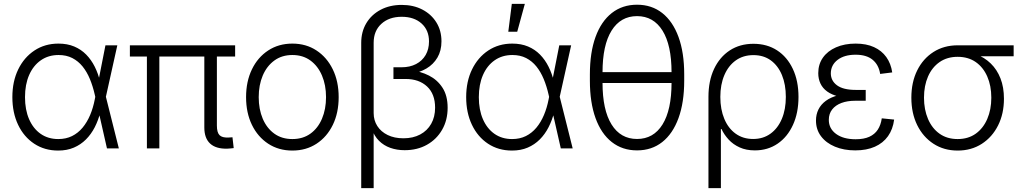

<svg xmlns="http://www.w3.org/2000/svg" viewBox="-20 -762 5246 986"><path d="M278.8 11.2Q209 11.2 155.8 -23.9Q102.5 -59.1 73 -121.1Q43.5 -183.1 43.5 -263.2Q43.5 -343.8 73.5 -405.5Q103.5 -467.3 157 -502.7Q210.4 -538.1 280.3 -538.1Q325.7 -538.1 361.1 -523.2Q396.5 -508.3 422.6 -481.7Q448.7 -455.1 466.6 -419.4Q484.4 -383.8 494.1 -342.3H516.6L523.4 -266.6L590.3 0H529.3L466.8 -275.4Q457 -318.8 441.7 -356Q426.3 -393.1 404.1 -420.7Q381.8 -448.2 351.3 -463.9Q320.8 -479.5 280.8 -479.5Q228.5 -479.5 189.7 -452.4Q150.9 -425.3 129.6 -376.7Q108.4 -328.1 108.4 -263.2Q108.4 -198.2 129.4 -149.9Q150.4 -101.6 188.7 -74.7Q227.1 -47.9 279.3 -47.9Q318.8 -47.9 349.9 -63.2Q380.9 -78.6 404.1 -106.4Q427.2 -134.3 442.9 -171.4Q458.5 -208.5 466.8 -252L521.5 -529.3H582.5L523.4 -263.2L516.6 -186.5H495.6Q484.9 -144.5 466.6 -108.6Q448.2 -72.8 421.4 -45.9Q394.5 -19 359.1 -3.9Q323.7 11.2 278.8 11.2Z M1147 1.5Q1088.9 2.9 1059.1 -24.7Q1029.3 -52.2 1029.3 -107.4V-509.8H1093.8V-117.2Q1093.8 -81.5 1107.4 -67.9Q1121.1 -54.2 1152.8 -55.7Q1160.6 -56.2 1164.8 -56.4Q1168.9 -56.6 1173.8 -57.1L1180.2 -1.5Q1172.9 -0.5 1164.6 0.2Q1156.2 1 1147 1.5ZM734.4 0V-509.8H798.3V0ZM647 -471.7V-529.3H1187.5V-471.7Z M1481.4 11.2Q1411.1 11.2 1357.4 -23.9Q1303.7 -59.1 1273.7 -120.8Q1243.7 -182.6 1243.7 -263.2Q1243.7 -343.8 1273.7 -405.8Q1303.7 -467.8 1357.4 -502.9Q1411.1 -538.1 1481.4 -538.1Q1551.8 -538.1 1605.2 -502.9Q1658.7 -467.8 1689 -405.8Q1719.2 -343.8 1719.2 -263.2Q1719.2 -182.6 1689.2 -120.8Q1659.2 -59.1 1605.5 -23.9Q1551.8 11.2 1481.4 11.2ZM1481.4 -47.9Q1535.6 -47.9 1574.2 -75.7Q1612.8 -103.5 1633.5 -152.3Q1654.3 -201.2 1654.3 -263.2Q1654.3 -325.2 1633.5 -374Q1612.8 -422.9 1574.2 -451.2Q1535.6 -479.5 1481.4 -479.5Q1427.7 -479.5 1388.9 -451.2Q1350.1 -422.9 1329.3 -374Q1308.6 -325.2 1308.6 -263.2Q1308.6 -201.2 1329.3 -152.3Q1350.1 -103.5 1388.7 -75.7Q1427.2 -47.9 1481.4 -47.9Z M1835 204.1V-542Q1835 -599.1 1861.3 -643.1Q1887.7 -687 1934.8 -711.9Q1981.9 -736.8 2043 -736.8Q2103 -736.8 2148.9 -712.9Q2194.8 -689 2220.9 -647Q2247.1 -605 2247.1 -549.8Q2247.1 -501.5 2226.3 -466.3Q2205.6 -431.2 2169.9 -410.2Q2134.3 -389.2 2088.4 -382.3V-400.9Q2139.6 -396 2182.9 -374Q2226.1 -352.1 2252.4 -311.5Q2278.8 -271 2278.8 -208.5Q2278.8 -145 2250.5 -95.7Q2222.2 -46.4 2172.6 -18.6Q2123 9.3 2058.1 9.3Q2018.1 9.3 1984.4 -2.7Q1950.7 -14.6 1926 -39.3Q1901.4 -64 1888.7 -101.6L1898.9 -109.4V204.1ZM2051.8 -51.8Q2101.1 -51.8 2137.7 -71.3Q2174.3 -90.8 2194.3 -126.2Q2214.4 -161.6 2214.4 -209Q2214.4 -279.3 2173.1 -317.9Q2131.8 -356.4 2063.5 -356.4H2000.5V-416.5H2042Q2085 -416.5 2116.7 -433.1Q2148.4 -449.7 2165.8 -479.5Q2183.1 -509.3 2183.1 -549.3Q2183.1 -606.9 2144.8 -641.4Q2106.4 -675.8 2043 -675.8Q1978 -675.8 1938.5 -639.6Q1898.9 -603.5 1898.9 -542.5V-181.2Q1898.9 -144 1917.7 -114.7Q1936.5 -85.4 1970.9 -68.6Q2005.4 -51.8 2051.8 -51.8Z M2609.4 11.2Q2539.6 11.2 2486.3 -23.9Q2433.1 -59.1 2403.6 -121.1Q2374 -183.1 2374 -263.2Q2374 -343.8 2404.1 -405.5Q2434.1 -467.3 2487.5 -502.7Q2541 -538.1 2610.8 -538.1Q2656.2 -538.1 2691.7 -523.2Q2727.1 -508.3 2753.2 -481.7Q2779.3 -455.1 2797.1 -419.4Q2814.9 -383.8 2824.7 -342.3H2847.2L2854 -266.6L2920.9 0H2859.9L2797.4 -275.4Q2787.6 -318.8 2772.2 -356Q2756.8 -393.1 2734.6 -420.7Q2712.4 -448.2 2681.9 -463.9Q2651.4 -479.5 2611.3 -479.5Q2559.1 -479.5 2520.3 -452.4Q2481.4 -425.3 2460.2 -376.7Q2439 -328.1 2439 -263.2Q2439 -198.2 2460 -149.9Q2481 -101.6 2519.3 -74.7Q2557.6 -47.9 2609.9 -47.9Q2649.4 -47.9 2680.4 -63.2Q2711.4 -78.6 2734.6 -106.4Q2757.8 -134.3 2773.4 -171.4Q2789.1 -208.5 2797.4 -252L2852.1 -529.3H2913.1L2854 -263.2L2847.2 -186.5H2826.2Q2815.4 -144.5 2797.1 -108.6Q2778.8 -72.8 2752 -45.9Q2725.1 -19 2689.7 -3.9Q2654.3 11.2 2609.4 11.2ZM2590.3 -599.1 2608.4 -742.2H2675.3L2636.2 -599.1Z M3251.5 10.3Q3176.3 10.3 3121.8 -32.5Q3067.4 -75.2 3038.3 -155.5Q3009.3 -235.8 3009.3 -347.7V-379.9Q3009.3 -492.2 3038.3 -572.3Q3067.4 -652.3 3121.8 -695.1Q3176.3 -737.8 3251.5 -737.8Q3326.7 -737.8 3380.9 -695.1Q3435.1 -652.3 3464.4 -572.3Q3493.7 -492.2 3493.7 -379.9V-347.7Q3493.7 -235.8 3464.4 -155.5Q3435.1 -75.2 3380.9 -32.5Q3326.7 10.3 3251.5 10.3ZM3251.5 -48.3Q3335.9 -48.3 3382.3 -122.8Q3428.7 -197.3 3428.7 -337.4V-390.1Q3428.7 -530.3 3382.3 -604.7Q3335.9 -679.2 3251.5 -679.2Q3167 -679.2 3120.6 -604.7Q3074.2 -530.3 3074.2 -390.1V-337.4Q3074.2 -197.3 3120.6 -122.8Q3167 -48.3 3251.5 -48.3ZM3054.2 -335.9V-391.6H3450.2V-335.9Z M3618.2 204.1V-264.6Q3618.2 -346.7 3647 -408Q3675.8 -469.2 3727.8 -503.2Q3779.8 -537.1 3849.1 -537.1Q3918.9 -537.1 3970.7 -503.4Q4022.5 -469.7 4051.5 -408.2Q4080.6 -346.7 4080.6 -264.2Q4080.6 -182.6 4052.2 -120.6Q4023.9 -58.6 3973.4 -24.2Q3922.9 10.3 3856.4 10.3Q3812 10.3 3778.6 -4.9Q3745.1 -20 3721.9 -45.2Q3698.7 -70.3 3685.1 -99.6H3682.1V204.1ZM3847.7 -48.3Q3899.4 -48.3 3937 -75.7Q3974.6 -103 3995.1 -151.6Q4015.6 -200.2 4015.6 -264.2Q4015.6 -328.1 3995.6 -376.5Q3975.6 -424.8 3938.5 -451.9Q3901.4 -479 3849.1 -479Q3796.9 -479 3758.8 -451.9Q3720.7 -424.8 3700 -376.5Q3679.2 -328.1 3679.2 -264.2Q3679.2 -200.2 3699.7 -151.4Q3720.2 -102.5 3758.1 -75.4Q3795.9 -48.3 3847.7 -48.3Z M4372.1 10.3Q4313.5 10.3 4267.8 -8.8Q4222.2 -27.8 4196.3 -62.3Q4170.4 -96.7 4170.4 -143.1Q4170.4 -174.3 4183.1 -200Q4195.8 -225.6 4220.9 -244.1Q4246.1 -262.7 4283.9 -272.5Q4321.8 -282.2 4372.1 -282.2H4425.8V-244.6H4371.6Q4331.5 -244.6 4301 -233.2Q4270.5 -221.7 4253.4 -199.7Q4236.3 -177.7 4236.3 -146.5Q4236.3 -101.6 4273.7 -74.2Q4311 -46.9 4374 -46.9Q4416.5 -46.9 4444.3 -59.6Q4472.2 -72.3 4487.8 -96.2Q4503.4 -120.1 4508.3 -154.3L4571.8 -147.9Q4565.4 -98.1 4540.3 -62.7Q4515.1 -27.3 4472.7 -8.5Q4430.2 10.3 4372.1 10.3ZM4374.5 -256.8Q4324.2 -256.8 4287.6 -266.1Q4251 -275.4 4227.8 -292.2Q4204.6 -309.1 4193.4 -333Q4182.1 -356.9 4182.1 -386.2Q4182.1 -432.1 4206.1 -466.1Q4230 -500 4273.4 -519Q4316.9 -538.1 4374 -538.1Q4429.2 -538.1 4468.5 -520Q4507.8 -502 4531.5 -469Q4555.2 -436 4562 -390.1L4500 -382.3Q4492.7 -429.2 4461.2 -455.1Q4429.7 -481 4374 -481Q4315.9 -481 4281.5 -454.6Q4247.1 -428.2 4246.6 -385.7Q4246.6 -347.2 4278.6 -323.7Q4310.5 -300.3 4374.5 -300.3H4425.8V-256.8Z M4897.9 11.2Q4827.6 11.2 4773.9 -23.7Q4720.2 -58.6 4690.2 -119.6Q4660.2 -180.7 4660.2 -260.3Q4660.2 -339.8 4690.2 -400.4Q4720.2 -460.9 4773.9 -495.1Q4827.6 -529.3 4897.9 -529.3H5185.5V-473.1H4974.6L4897.9 -470.2Q4844.2 -470.2 4805.4 -443.4Q4766.6 -416.5 4745.8 -369.1Q4725.1 -321.8 4725.1 -260.3Q4725.1 -199.2 4745.8 -150.9Q4766.6 -102.5 4805.2 -75.2Q4843.8 -47.9 4897.9 -47.9Q4952.1 -47.9 4990.7 -75.4Q5029.3 -103 5050 -151.1Q5070.8 -199.2 5070.8 -260.3Q5070.8 -321.8 5050 -369.1Q5029.3 -416.5 4990.7 -443.4Q4952.1 -470.2 4897.9 -470.2V-499.5Q4949.2 -499.5 4992.4 -483.4Q5035.6 -467.3 5067.9 -436Q5100.1 -404.8 5117.9 -359.4Q5135.7 -314 5135.7 -254.9Q5135.7 -178.2 5105.7 -118.2Q5075.7 -58.1 5022 -23.4Q4968.3 11.2 4897.9 11.2Z"/></svg>

Font: Inter 24pt Light
Style: Regular
Weight: 300
Designer: Rasmus Andersson
Foundry: rsms
Version: Version 4.001;git-66647c0bb